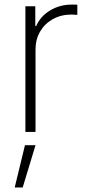

<svg xmlns="http://www.w3.org/2000/svg" viewBox="-20 -573 382 834"><path d="M90.3 0V-545.9H133.3V-460H137.2Q155.3 -502 197.5 -527.6Q239.7 -553.2 293.5 -553.2Q299.3 -553.2 304.9 -553Q310.5 -552.7 315.9 -552.7V-508.3Q313 -508.3 306.2 -509Q299.3 -509.8 290.5 -509.8Q245.6 -509.8 210.2 -490.2Q174.8 -470.7 154.5 -436.5Q134.3 -402.3 134.3 -357.9V0ZM43.9 241.2 88.4 57.6H134.3L78.6 241.2Z"/></svg>

Font: Inter ExtraLight
Style: Regular
Weight: 250
Designer: Rasmus Andersson
Foundry: rsms
Version: Version 4.001;git-66647c0bb